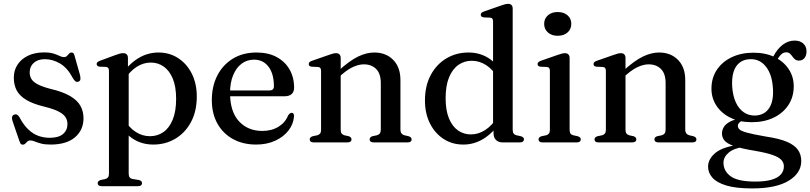

<svg xmlns="http://www.w3.org/2000/svg" viewBox="-20 -758 4313 1022"><path d="M219 -443Q181.5 -443 159.8 -423.5Q138 -404 138 -372.5Q138 -353.5 147 -338Q156 -322.5 179.5 -309.8Q203 -297 246.5 -285.5Q315 -269.5 353.8 -246.5Q392.5 -223.5 408.5 -194Q424.5 -164.5 424.5 -129Q424.5 -65.5 379 -27Q333.5 11.5 249.5 11.5Q218.5 11.5 198.2 6Q178 0.5 164.8 -5Q151.5 -10.5 141.5 -10.5Q132 -10.5 126 -5Q120 0.5 114.8 6.2Q109.5 12 101 12Q94 12 90.5 7.8Q87 3.5 83.5 -6.5L47 -113Q42.5 -126.5 44.2 -135.2Q46 -144 55 -147.5Q64 -151 70.8 -147.5Q77.5 -144 83 -135Q105 -93 130.8 -68.8Q156.5 -44.5 185.2 -34.5Q214 -24.5 244.5 -24.5Q291.5 -24.5 315.2 -44.5Q339 -64.5 339 -97.5Q339 -117.5 329 -133.8Q319 -150 292.5 -164Q266 -178 217 -190Q156.5 -204.5 120.8 -225.8Q85 -247 69.2 -276.2Q53.5 -305.5 53.5 -344.5Q53.5 -384 73.5 -414.2Q93.5 -444.5 129.8 -461.8Q166 -479 214.5 -479Q245.5 -479 265 -472.8Q284.5 -466.5 297.2 -460.2Q310 -454 320 -454Q330.5 -454 336.5 -460.2Q342.5 -466.5 347.8 -472.5Q353 -478.5 361.5 -478.5Q367 -478.5 371 -474.5Q375 -470.5 377 -461L405.5 -360Q409 -345.5 408 -336.2Q407 -327 397.5 -323.5Q388.5 -320 382 -324.8Q375.5 -329.5 368.5 -341Q339.5 -396.5 300 -419.8Q260.5 -443 219 -443Z M661 -450V-388.5L665 -380V166Q665 179 670 185.8Q675 192.5 684.5 194.5L718.5 200Q727.5 202 731.8 206.2Q736 210.5 736 217Q736 224.5 730.5 228.8Q725 233 713.5 233H521.5Q510.5 233 505.2 228.8Q500 224.5 500 217Q500 211 504 206.8Q508 202.5 516.5 200L540.5 195Q550 192.5 555 186Q560 179.5 560 166V-380Q560 -391 556.2 -396Q552.5 -401 544 -402L510 -403Q502 -404.5 498.2 -408Q494.5 -411.5 494.5 -417Q494.5 -423.5 498.8 -427.2Q503 -431 513.5 -435L594.5 -465Q609 -470.5 618.5 -472.8Q628 -475 635.5 -475Q648.5 -475 654.8 -468.2Q661 -461.5 661 -450ZM641 -332 625 -357.5Q663.5 -415 714 -446.8Q764.5 -478.5 824 -478.5Q882.5 -478.5 928.5 -448.5Q974.5 -418.5 1001 -365.8Q1027.5 -313 1027.5 -244.5Q1027.5 -165.5 996.5 -108Q965.5 -50.5 913 -19.5Q860.5 11.5 796.5 11.5Q737 11.5 690.8 -17.2Q644.5 -46 616.5 -99.5L640.5 -124Q666 -79.5 701.8 -56.2Q737.5 -33 778 -33Q818 -33 849.5 -54.8Q881 -76.5 899.2 -120.8Q917.5 -165 917.5 -232Q917.5 -296 900 -338.8Q882.5 -381.5 852 -403.2Q821.5 -425 782.5 -425Q743 -425 707 -401.8Q671 -378.5 641 -332Z M1545.5 -291Q1545.5 -269 1532.2 -257.2Q1519 -245.5 1494 -245.5H1174.5V-276.5H1414Q1438 -276.5 1438 -298Q1438 -365.5 1409.2 -403Q1380.5 -440.5 1332.5 -440.5Q1294.5 -440.5 1265.8 -418.8Q1237 -397 1220.8 -357.2Q1204.5 -317.5 1204.5 -263.5Q1204.5 -164 1252 -112.5Q1299.5 -61 1376.5 -61Q1426 -61 1462.5 -83.5Q1499 -106 1513.5 -143.5Q1519.5 -151.5 1523.8 -154.5Q1528 -157.5 1533 -157.5Q1539.5 -157.5 1542.5 -152Q1545.5 -146.5 1545 -138.5Q1542 -97.5 1515.5 -63.2Q1489 -29 1444.5 -8.8Q1400 11.5 1343.5 11.5Q1273.5 11.5 1220.2 -17.8Q1167 -47 1137.2 -100.2Q1107.5 -153.5 1107.5 -225Q1107.5 -298.5 1136.5 -355.5Q1165.5 -412.5 1219 -445.5Q1272.5 -478.5 1346 -478.5Q1407 -478.5 1451.8 -454.8Q1496.5 -431 1521 -388.8Q1545.5 -346.5 1545.5 -291Z M1793.5 -449.5V-67.5Q1793.5 -54 1798.5 -47.5Q1803.5 -41 1813 -38L1836 -33Q1851 -28 1851 -16.5Q1851 0 1828.5 0H1650Q1639 0 1633.8 -4.2Q1628.5 -8.5 1628.5 -16Q1628.5 -22 1632.5 -26.2Q1636.5 -30.5 1645 -33L1669 -38Q1679 -41 1684 -47.5Q1689 -54 1689 -67V-380Q1689 -391 1685.2 -395.8Q1681.5 -400.5 1673 -401.5L1639 -403Q1630.5 -404 1627 -407.5Q1623.5 -411 1623.5 -417Q1623.5 -423 1627.5 -427.2Q1631.5 -431.5 1642.5 -435L1727 -464.5Q1742 -470 1751.5 -472.5Q1761 -475 1769 -475Q1781 -475 1787.2 -468.2Q1793.5 -461.5 1793.5 -449.5ZM1779.5 -344 1760.5 -363 1782.5 -382Q1841.5 -435.5 1886.2 -457Q1931 -478.5 1972 -478.5Q2034.5 -478.5 2073 -439.2Q2111.5 -400 2111.5 -332V-69.5Q2111.5 -55 2117.2 -47.8Q2123 -40.5 2133 -38L2154.5 -33Q2163 -30.5 2167 -26.2Q2171 -22 2171 -16Q2171 -8.5 2165.8 -4.2Q2160.5 0 2149.5 0H1970Q1947.5 0 1947.5 -16.5Q1947.5 -28 1962.5 -33L1986.5 -38Q1997 -41 2002 -48.2Q2007 -55.5 2007 -69.5V-316Q2007 -366 1982.2 -390.8Q1957.5 -415.5 1916.5 -415.5Q1891.5 -415.5 1862.5 -403Q1833.5 -390.5 1801 -362.5Z M2607 -81 2604.5 -84.5V-642.5Q2604.5 -653.5 2600.8 -658.5Q2597 -663.5 2588.5 -664L2554.5 -665.5Q2546 -667 2542.5 -670.5Q2539 -674 2539 -679.5Q2539 -685.5 2543.2 -689.8Q2547.5 -694 2558 -697.5L2642.5 -727Q2657.5 -732.5 2667.2 -735Q2677 -737.5 2684.5 -737.5Q2697 -737.5 2703 -730.8Q2709 -724 2709 -712.5V-67.5Q2709 -54 2714 -47.2Q2719 -40.5 2729 -38L2752 -33Q2760.5 -30.5 2764.8 -26.5Q2769 -22.5 2769 -16Q2769 -8.5 2763.5 -4.2Q2758 0 2746.5 0H2655.5Q2633.5 0 2620.2 -12.8Q2607 -25.5 2607 -49ZM2242 -223Q2242 -301.5 2273 -359Q2304 -416.5 2356.5 -447.5Q2409 -478.5 2473.5 -478.5Q2532.5 -478.5 2578.8 -449.8Q2625 -421 2653 -367.5L2629 -343.5Q2604 -388 2568 -411.2Q2532 -434.5 2491 -434.5Q2451.5 -434.5 2420 -412.5Q2388.5 -390.5 2370.2 -346.2Q2352 -302 2352 -235Q2352 -171.5 2369.5 -128.5Q2387 -85.5 2417.5 -64Q2448 -42.5 2486.5 -42.5Q2526.5 -42.5 2562.5 -65.8Q2598.5 -89 2628 -135L2644 -109.5Q2605.5 -52 2555.2 -20.2Q2505 11.5 2446 11.5Q2387 11.5 2341 -18.5Q2295 -48.5 2268.5 -101.2Q2242 -154 2242 -223Z M3012 -449.5V-67.5Q3012 -54 3016.8 -47.2Q3021.5 -40.5 3031.5 -38L3054.5 -33Q3063 -30.5 3067.2 -26.5Q3071.5 -22.5 3071.5 -16Q3071.5 -8.5 3066 -4.2Q3060.5 0 3049.5 0H2868Q2857 0 2851.8 -4.2Q2846.5 -8.5 2846.5 -16Q2846.5 -22 2850.5 -26.2Q2854.5 -30.5 2863 -33L2887.5 -38Q2897 -41 2902 -47.5Q2907 -54 2907 -67V-380Q2907 -391 2903.2 -395.8Q2899.5 -400.5 2891 -401.5L2857 -403Q2849 -404 2845.2 -407.5Q2841.5 -411 2841.5 -417Q2841.5 -423 2845.8 -427.2Q2850 -431.5 2860.5 -435L2945 -464.5Q2961 -470 2970.2 -472.5Q2979.5 -475 2986.5 -475Q2999 -475 3005.5 -468.2Q3012 -461.5 3012 -449.5ZM2948.5 -567.5Q2916.5 -567.5 2896.5 -585.2Q2876.5 -603 2876.5 -631Q2876.5 -659 2896.5 -676.5Q2916.5 -694 2948.5 -694Q2981 -694 3001 -676.5Q3021 -659 3021 -631Q3021 -603 3001 -585.2Q2981 -567.5 2948.5 -567.5Z M3309.5 -449.5V-67.5Q3309.5 -54 3314.5 -47.5Q3319.5 -41 3329 -38L3352 -33Q3367 -28 3367 -16.5Q3367 0 3344.5 0H3166Q3155 0 3149.8 -4.2Q3144.5 -8.5 3144.5 -16Q3144.5 -22 3148.5 -26.2Q3152.5 -30.5 3161 -33L3185 -38Q3195 -41 3200 -47.5Q3205 -54 3205 -67V-380Q3205 -391 3201.2 -395.8Q3197.5 -400.5 3189 -401.5L3155 -403Q3146.5 -404 3143 -407.5Q3139.5 -411 3139.5 -417Q3139.5 -423 3143.5 -427.2Q3147.5 -431.5 3158.5 -435L3243 -464.5Q3258 -470 3267.5 -472.5Q3277 -475 3285 -475Q3297 -475 3303.2 -468.2Q3309.5 -461.5 3309.5 -449.5ZM3295.5 -344 3276.5 -363 3298.5 -382Q3357.5 -435.5 3402.2 -457Q3447 -478.5 3488 -478.5Q3550.5 -478.5 3589 -439.2Q3627.5 -400 3627.5 -332V-69.5Q3627.5 -55 3633.2 -47.8Q3639 -40.5 3649 -38L3670.5 -33Q3679 -30.5 3683 -26.2Q3687 -22 3687 -16Q3687 -8.5 3681.8 -4.2Q3676.5 0 3665.5 0H3486Q3463.5 0 3463.5 -16.5Q3463.5 -28 3478.5 -33L3502.5 -38Q3513 -41 3518 -48.2Q3523 -55.5 3523 -69.5V-316Q3523 -366 3498.2 -390.8Q3473.5 -415.5 3432.5 -415.5Q3407.5 -415.5 3378.5 -403Q3349.5 -390.5 3317 -362.5Z M4057.5 -31Q3987.5 -43 3955.8 -52Q3924 -61 3915.8 -69.5Q3907.5 -78 3907.5 -87Q3907.5 -97 3915.2 -105.2Q3923 -113.5 3941 -122.5L3928.5 -129Q3888 -122.5 3865 -110Q3842 -97.5 3832.5 -81.2Q3823 -65 3823 -47.5Q3823 -26 3836.5 -9.8Q3850 6.5 3888.2 19.8Q3926.5 33 4000 45Q4060.5 55.5 4093.5 67.2Q4126.5 79 4139.5 93.8Q4152.5 108.5 4152.5 127.5Q4152.5 152.5 4136.2 170.8Q4120 189 4086.5 198.8Q4053 208.5 4000.5 208.5Q3908 208.5 3869.5 180.5Q3831 152.5 3831 108Q3831 78 3859 54.2Q3887 30.5 3942 23.5L3931.5 9Q3829.5 22 3789.2 55Q3749 88 3749 129Q3749 162 3772.5 188.2Q3796 214.5 3847.5 229.8Q3899 245 3984 245Q4110.5 245 4177.8 204.2Q4245 163.5 4245 99Q4245 65 4227.5 39.8Q4210 14.5 4169.2 -3Q4128.5 -20.5 4057.5 -31ZM4080 -427.5 4106 -422Q4125.5 -456.5 4137.8 -468Q4150 -479.5 4164.5 -479.5Q4177 -479.5 4184.2 -473Q4191.5 -466.5 4197.5 -457.8Q4203.5 -449 4211.5 -442.2Q4219.5 -435.5 4232.5 -435.5Q4251.5 -435.5 4262.2 -449Q4273 -462.5 4273 -484.5Q4273 -511 4255.5 -526.5Q4238 -542 4209.5 -542Q4176.5 -542 4147.2 -520.5Q4118 -499 4096 -457ZM4205 -299Q4205 -349.5 4178.2 -390Q4151.5 -430.5 4103.5 -454Q4055.5 -477.5 3991 -477.5Q3925 -477.5 3874.5 -453.2Q3824 -429 3795.5 -386Q3767 -343 3767 -286Q3767 -235.5 3793.8 -195Q3820.5 -154.5 3868.8 -131Q3917 -107.5 3981.5 -107.5Q4047 -107.5 4097.5 -131.5Q4148 -155.5 4176.5 -198.8Q4205 -242 4205 -299ZM3972 -443Q4023.5 -445 4056.2 -404.2Q4089 -363.5 4094 -291.5Q4099.5 -222 4074.8 -183.5Q4050 -145 4000 -143Q3966 -142 3939.5 -160Q3913 -178 3897 -212.5Q3881 -247 3877.5 -295Q3874.5 -341 3884.2 -373.8Q3894 -406.5 3916.5 -424.2Q3939 -442 3972 -443Z"/></svg>

Font: Fraunces 20pt
Style: Regular
Weight: 400
Version: Version 1.000;[b76b70a41]